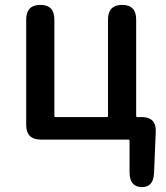

<svg xmlns="http://www.w3.org/2000/svg" viewBox="-20 -570 678 784"><path d="M558 194Q509 193 509 133V5Q509 0 504 0H147Q87 0 87 -60V-490Q87 -550 145 -550Q202 -550 202 -490V-97Q202 -92 207 -92H416Q421 -92 421 -97V-490Q421 -550 479 -550Q536 -550 536 -490V-97Q536 -92 541 -92H558Q619 -92 616 -31L609 136Q607 195 558 194Z"/></svg>

Font: Resource Han Rounded TW Medium
Style: Regular
Weight: 500
Designer: Cyano Hao (round all glyphs); Ryoko NISHIZUKA 西塚涼子 (kana, bopomofo & ideographs); Paul D. Hunt (Latin, Greek & Cyrillic)
Foundry: Cyano Hao
Version: 0.990